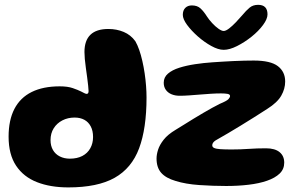

<svg xmlns="http://www.w3.org/2000/svg" viewBox="-20 -766 1262 815"><path d="M270 29.5Q194 29.5 137 7.2Q80 -15 48.2 -62.8Q16.5 -110.5 16.5 -186Q16.5 -256 41.2 -303.8Q66 -351.5 114.5 -375.5Q163 -399.5 233.5 -399.5Q267 -399.5 288.8 -392Q310.5 -384.5 324.5 -377.5Q332 -373.5 338.2 -370.5Q344.5 -367.5 348 -367.5Q356 -367.5 356 -379.5Q356 -387 354.2 -402.5Q352.5 -418 350 -437.5Q347.5 -457 344.5 -477.2Q341.5 -497.5 340 -515.5Q338.5 -533.5 338.5 -545Q338.5 -643 440 -643Q475 -643 505 -630.5Q535 -618 554.5 -591Q563.5 -575.5 571 -554Q578.5 -532.5 584.2 -507.2Q590 -482 594 -455Q598 -428 600 -401.5Q602 -375 602 -352Q602 -221 570.5 -136.5Q539 -52 466.5 -11.2Q394 29.5 270 29.5ZM276.5 -92.5Q307.5 -92.5 329.5 -104Q351.5 -115.5 363.2 -136.5Q375 -157.5 375 -184.5Q375 -211 365.2 -229.5Q355.5 -248 338 -257.5Q320.5 -267 296.5 -267Q268 -267 244.8 -255Q221.5 -243 208 -221.5Q194.5 -200 194.5 -171.5Q194.5 -147 204.8 -129.2Q215 -111.5 233.8 -102Q252.5 -92.5 276.5 -92.5ZM940 23.5Q884 23.5 826 19.5Q768 15.5 725 2Q684 -10 664.2 -32.5Q644.5 -55 644.5 -93Q644.5 -110 651 -130.5Q657.5 -151 674.8 -173Q692 -195 725.5 -215Q742 -225 761.2 -237Q780.5 -249 801.2 -261.8Q822 -274.5 842 -286.2Q862 -298 880.5 -308.2Q899 -318.5 913.5 -325.5Q942.5 -337.5 949.5 -345Q956.5 -352.5 956.5 -358.5Q956.5 -365.5 946 -367.5Q935.5 -369.5 918 -369.5Q898 -369.5 874.8 -368Q851.5 -366.5 827.5 -364.5Q803.5 -362.5 781.8 -361Q760 -359.5 742.5 -359.5Q723.5 -359.5 708.2 -365.8Q693 -372 684 -384.5Q675 -397 675 -415Q675 -438 693 -453.5Q711 -469 741.2 -478.5Q771.5 -488 808 -493.5Q844.5 -499 881.5 -501.5Q900 -503 922.8 -504.2Q945.5 -505.5 970 -506.8Q994.5 -508 1017 -508.5Q1039.5 -509 1057 -509Q1128.5 -509 1159.5 -485.2Q1190.5 -461.5 1190.5 -420Q1190.5 -389 1173.8 -359.8Q1157 -330.5 1114 -303.5Q1088.5 -287 1059.2 -268.5Q1030 -250 1001.2 -232.5Q972.5 -215 948.5 -200.8Q924.5 -186.5 909 -178Q892.5 -169.5 886.8 -163Q881 -156.5 881 -149Q881 -141.5 889.2 -137.8Q897.5 -134 915.5 -132.8Q933.5 -131.5 963.5 -131.5Q1000.5 -131.5 1035.2 -134Q1070 -136.5 1109 -136.5Q1147 -136.5 1166.8 -120.2Q1186.5 -104 1186.5 -75.5Q1186.5 -48 1167 -29.2Q1147.5 -10.5 1113.5 1.2Q1079.5 13 1035 18.2Q990.5 23.5 940 23.5ZM929.5 -554.5Q906.5 -554.5 877 -570.8Q847.5 -587 820 -611.2Q792.5 -635.5 774.2 -660.2Q756 -685 756 -703Q756 -722 766.5 -732.5Q777 -743 794.5 -743Q817.5 -743 831.2 -730.2Q845 -717.5 858.5 -696Q867.5 -682 880.8 -667.8Q894 -653.5 907.5 -644Q921 -634.5 929.5 -634.5Q938.5 -634.5 952.5 -645.2Q966.5 -656 981.2 -671.5Q996 -687 1008 -701Q1025 -721.5 1039.5 -733.5Q1054 -745.5 1075.5 -745.5Q1115.5 -745.5 1115.5 -705Q1115.5 -685.5 1096.5 -659.8Q1077.5 -634 1047.8 -610.2Q1018 -586.5 986.2 -570.5Q954.5 -554.5 929.5 -554.5Z"/></svg>

Font: Gluten
Style: Bold
Weight: 700
Designer: Tyler Finck
Foundry: Etcetera Type Company
Version: Version 1.204